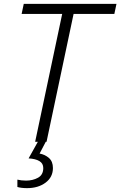

<svg xmlns="http://www.w3.org/2000/svg" viewBox="-20 -734 623 994"><path d="M162 0 302 -662H92L103 -714H583L572 -662H361L221 0ZM120 240Q90 240 70 234V196Q90 201 115 201Q150 201 177 186Q204 171 204 136Q204 112 184 100Q164 88 128 86L176 0H217L185 61Q213 66 233.5 84Q254 102 254 136Q254 183 216 211.5Q178 240 120 240Z"/></svg>

Font: Noto Sans Light
Style: Italic
Weight: 300
Italic angle: -12°
Designer: Monotype Design Team
Foundry: Monotype Imaging Inc.
Version: Version 2.013; ttfautohint (v1.8.4.7-5d5b)